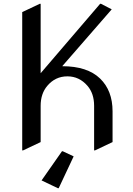

<svg xmlns="http://www.w3.org/2000/svg" viewBox="-20 -777 704 1017"><path d="M97.7 19.5V-712.9L190.4 -756.8H195.3V-389.2L510.3 -756.8H515.1L571.8 -727.5L309.6 -426.3Q442.9 -426.3 510.3 -360.8Q576.2 -296.9 576.2 -187.5V-24.4L483.4 19.5H478.5V-216.3Q478.5 -281.7 443.4 -322.3Q399.9 -372.6 336.9 -372.6Q272.9 -372.6 230.5 -322.3Q195.3 -280.8 195.3 -216.3V-24.4L102.5 19.5ZM291 219.7H286.1L200.2 178.7L308.1 24.4H313L370.1 51.3Z"/></svg>

Font: Nova Slim
Style: Book
Weight: 400
Version: Version 2.000